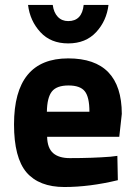

<svg xmlns="http://www.w3.org/2000/svg" viewBox="-20 -750 550 782"><path d="M257.8 -664.1Q314 -664.1 320.8 -730H421.9Q414.1 -665 371.6 -619.1Q329.1 -573.2 257.8 -573.2Q186.5 -573.2 144.5 -619.1Q102.1 -665 94.2 -730H194.8Q198.7 -699.2 215.3 -681.6Q231.9 -664.1 257.8 -664.1ZM344.2 -294.9Q344.2 -355 325.2 -378.4Q306.6 -401.9 258.8 -401.9Q210.9 -401.9 191.4 -377.4Q171.9 -353 170.9 -294.9ZM264.2 -106Q356.9 -106 430.2 -111.8L458 -115.2L460 -16.1Q344.7 11.7 242.2 11.7Q139.6 11.7 87.9 -47.9Q37.1 -107.9 37.1 -243.2Q37.1 -512.2 257.8 -512.2Q475.6 -512.2 476.1 -286.1L465.8 -192.9H171.9Q172.9 -147 196.3 -126.5Q219.7 -106 264.2 -106Z"/></svg>

Font: TitilliumWeb-Bold
Style: Bold
Weight: 700
Version: Version 1.001;PS 57.000;hotconv 1.0.70;makeotf.lib2.5.55311